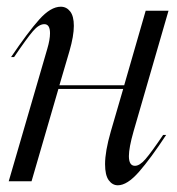

<svg xmlns="http://www.w3.org/2000/svg" viewBox="-20 -540 528 572"><path d="M129 -441Q129 -468 112 -468Q96 -468 78 -447Q60 -426 22 -370H13Q63 -444 97 -482Q131 -520 161 -520Q178 -520 189 -506Q200 -492 200 -463Q200 -433 187 -388L157 -286H350L414 -508H482L378 -149Q364 -100 364 -75Q364 -46 382 -46Q396 -46 413 -65.5Q430 -85 466 -138H475Q429 -68 394 -28Q359 12 331 12Q315 12 304 -3Q293 -18 293 -51Q293 -89 310 -148L347 -275H154L74 0H6L121 -395Q129 -422 129 -441Z"/></svg>

Font: Nyght Serif Light Italic
Style: Regular
Weight: 300
Italic angle: -16°
Designer: Maksym Kobuzan
Version: Version 0.410